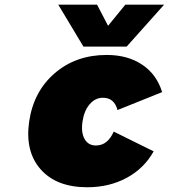

<svg xmlns="http://www.w3.org/2000/svg" viewBox="-20 -789 718 817"><path d="M104 -271Q122.6 -399.9 212.9 -477.5Q303.2 -555.2 434.1 -555.2Q523.4 -555.2 585.2 -513.7Q647 -472.2 669.9 -397L480 -320.8Q466.3 -373 418 -373Q385.3 -373 361.6 -345.5Q337.9 -317.9 331.1 -272Q324.2 -225.6 339.8 -197.8Q355.5 -169.9 388.2 -169.9Q438 -169.9 463.9 -229L633.8 -145Q593.3 -72.3 519 -32.2Q444.8 7.8 351.1 7.8Q220.7 7.8 153.3 -68.1Q85.9 -144 104 -271ZM228 -769H393.1L439.9 -679.2L513.2 -769H678.2L519 -590.8H335Z"/></svg>

Font: Trueno Black
Style: Italic
Weight: 900
Designer: Julieta Ulanovsky
Foundry: Julieta Ulanovsky
Version: Version 3.001b | FøM Fix